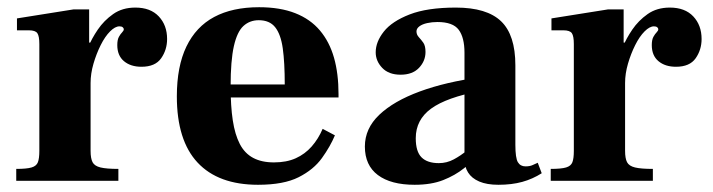

<svg xmlns="http://www.w3.org/2000/svg" viewBox="-20 -501 1975 532"><path d="M25 0V-33Q54 -33 67.5 -37Q81 -41 85 -51.5Q89 -62 89 -83V-379Q89 -401 83.5 -409Q78 -417 60 -417H27V-450L184 -475H227V-383H231V-83Q231 -62 236.5 -51.5Q242 -41 258.5 -37Q275 -33 308 -33V0ZM211 -270V-334Q215 -347 224.5 -370.5Q234 -394 251 -419Q268 -444 293.5 -462Q319 -480 355 -480Q397 -480 420 -455.5Q443 -431 443 -393Q443 -363 426.5 -339.5Q410 -316 372 -316Q342 -316 323.5 -331.5Q305 -347 305 -376Q305 -391 309.5 -399Q314 -407 318.5 -411.5Q323 -416 323 -420Q323 -423 320 -425.5Q317 -428 311 -428Q299 -428 285 -414Q271 -400 259 -376Q247 -352 239 -324.5Q231 -297 231 -271Z M695 11Q585 11 527.5 -50.5Q470 -112 470 -234Q470 -317 496.5 -372Q523 -427 573.5 -454Q624 -481 698 -481Q756 -481 798 -464.5Q840 -448 866.5 -416.5Q893 -385 905.5 -341Q918 -297 918 -240V-231H555V-267H769Q769 -328 763.5 -367Q758 -406 742.5 -425.5Q727 -445 697 -445Q672 -445 654.5 -429Q637 -413 628 -373Q619 -333 619 -262Q619 -207 625 -167.5Q631 -128 644.5 -102Q658 -76 681.5 -63.5Q705 -51 739 -51Q774 -51 799.5 -62.5Q825 -74 843.5 -95Q862 -116 874 -144L908 -126Q895 -95 872 -63Q849 -31 807.5 -10Q766 11 695 11Z M1361 11Q1329 11 1308 2Q1287 -7 1277 -23Q1267 -39 1267 -59V-355Q1267 -397 1251 -418.5Q1235 -440 1192 -440Q1177 -440 1163.5 -437Q1150 -434 1142 -428Q1134 -422 1134 -414Q1134 -405 1140.5 -398Q1147 -391 1153 -382.5Q1159 -374 1159 -357Q1159 -332 1141 -313Q1123 -294 1090 -294Q1057 -294 1039 -313Q1021 -332 1021 -356Q1021 -385 1043.5 -413.5Q1066 -442 1115 -461Q1164 -480 1243 -480Q1329 -480 1368.5 -442Q1408 -404 1408 -320V-100Q1408 -63 1415 -51.5Q1422 -40 1436 -40Q1448 -40 1455.5 -43.5Q1463 -47 1470 -50L1481 -21Q1456 -5 1427 3Q1398 11 1361 11ZM1129 11Q1063 11 1027 -16Q991 -43 991 -95Q991 -145 1031 -183Q1071 -221 1143 -247.5Q1215 -274 1311 -287V-249Q1217 -231 1174.5 -200Q1132 -169 1132 -118Q1132 -81 1148 -65Q1164 -49 1196 -49Q1218 -49 1237.5 -59.5Q1257 -70 1273 -83.5Q1289 -97 1299 -107L1310 -74Q1291 -55 1266 -35Q1241 -15 1208 -2Q1175 11 1129 11Z M1506 0V-33Q1535 -33 1548.5 -37Q1562 -41 1566 -51.5Q1570 -62 1570 -83V-379Q1570 -401 1564.5 -409Q1559 -417 1541 -417H1508V-450L1665 -475H1708V-383H1712V-83Q1712 -62 1717.5 -51.5Q1723 -41 1739.5 -37Q1756 -33 1789 -33V0ZM1692 -270V-334Q1696 -347 1705.5 -370.5Q1715 -394 1732 -419Q1749 -444 1774.5 -462Q1800 -480 1836 -480Q1878 -480 1901 -455.5Q1924 -431 1924 -393Q1924 -363 1907.5 -339.5Q1891 -316 1853 -316Q1823 -316 1804.5 -331.5Q1786 -347 1786 -376Q1786 -391 1790.5 -399Q1795 -407 1799.5 -411.5Q1804 -416 1804 -420Q1804 -423 1801 -425.5Q1798 -428 1792 -428Q1780 -428 1766 -414Q1752 -400 1740 -376Q1728 -352 1720 -324.5Q1712 -297 1712 -271Z"/></svg>

Font: Frank Ruhl Libre
Style: Bold
Weight: 700
Designer: Yanek Iontef
Foundry: Fontef
Version: Version 6.004